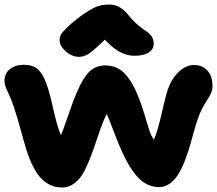

<svg xmlns="http://www.w3.org/2000/svg" viewBox="-24 -816 962 851"><path d="M327.1 -564Q295.4 -564 267.8 -588.1Q240.2 -612.3 240.2 -638.2Q240.2 -650.4 244.6 -660.2Q249 -669.9 269.3 -690.4Q289.6 -710.9 330.1 -742.2Q376 -774.4 400.6 -785.2Q425.3 -795.9 460.9 -795.9Q508.8 -795.9 545.9 -748Q564.9 -724.1 587.6 -705.1Q610.4 -686 624.3 -677.5Q638.2 -668.9 647.7 -655Q657.2 -641.1 657.2 -622.1Q657.2 -597.2 634.8 -583Q612.3 -568.8 571.8 -568.8Q540 -568.8 509 -584.7Q478 -600.6 440.9 -640.1Q388.7 -589.8 368.2 -576.9Q347.7 -564 327.1 -564ZM252.9 15.1Q192.4 15.1 152.6 -31.7Q112.8 -78.6 84 -182.1Q64 -254.9 55.2 -284.9Q46.4 -314.9 34.9 -348.9Q23.4 -382.8 12.2 -404.8Q-8.3 -442.9 -3.2 -470.5Q2 -498 24.7 -513.4Q47.4 -528.8 80.1 -528.8Q114.3 -528.8 134.3 -516.4Q154.3 -503.9 171.9 -469.2Q190.4 -430.7 210.2 -341.6Q230 -252.4 246.1 -216.8Q255.4 -237.8 272.5 -288.1Q289.6 -338.4 300.8 -368.2Q331.5 -449.7 362.3 -487.8Q393.1 -525.9 441.9 -525.9Q494.6 -525.9 529.1 -489.7Q563.5 -453.6 591.8 -380.9Q606 -344.2 618.2 -302.5Q630.4 -260.7 638.7 -236.3Q647 -211.9 658.2 -196.8Q674.3 -232.4 694.1 -320.1Q713.9 -407.7 726.1 -436Q743.2 -476.1 772.9 -502Q802.7 -527.8 835.9 -527.8Q872.6 -527.8 895.3 -503.2Q918 -478.5 918 -432.1Q918 -406.7 892.1 -369.1Q871.1 -337.4 857.9 -303.2Q844.7 -269 832 -220.9Q819.3 -172.9 812 -150.9Q782.7 -58.6 750.7 -22.7Q718.8 13.2 682.1 13.2Q643.6 13.2 611.8 -8.5Q580.1 -30.3 548.8 -82Q518.6 -132.8 486.6 -216.6Q454.6 -300.3 449.2 -311Q432.1 -279.8 405.5 -199Q378.9 -118.2 356.9 -71.8Q338.4 -30.3 310.8 -7.6Q283.2 15.1 252.9 15.1Z"/></svg>

Font: Shantell Sans Normal
Style: Regular
Weight: 800
Designer: Stephen Nixon, Anya Danilova, Shantell Martin
Foundry: Arrow Type
Version: Version 1.006;[559af2be0]